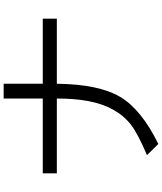

<svg xmlns="http://www.w3.org/2000/svg" viewBox="61 -885 878 1040"><g transform="rotate(-90 500.0 -365.0)"><path d="M81.1 -496.1V-572.3H486.3V-784.2H566.4V-572.3H918.9V-496.1H566.4Q563.5 -267.6 495.1 -152.8Q426.8 -38.1 240.2 53.7L179.7 -7.8Q295.9 -57.6 341.8 -92.8Q443.4 -169.9 472.7 -327.1Q486.3 -400.4 486.3 -496.1Z"/></g></svg>

Font: GenEi M Gothic v2 Regular
Style: Regular
Weight: 400
Version: Version 2.0